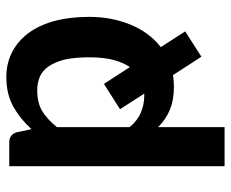

<svg xmlns="http://www.w3.org/2000/svg" viewBox="-82 -480 730 607"><g transform="rotate(-90 283.5 -177.0)"><path d="M284.2 -86.4H290.5L241.2 -163.1L321.3 -213.9L374.5 -131.8Q389.6 -154.8 397.5 -185.5Q405.3 -216.3 405.3 -260.7Q405.3 -304.2 398.4 -336.9Q391.1 -366.7 377.4 -387.7Q364.3 -407.2 345.2 -416Q325.2 -424.8 300.8 -424.8Q261.7 -424.8 235.4 -409.2Q209.5 -393.1 184.6 -362.8V-132.8Q205.6 -107.4 230.5 -97.2Q256.3 -86.4 284.2 -86.4ZM168 -490.7 178.2 -442.9Q210.4 -478.5 249.5 -500.5Q289.1 -522.5 343.3 -522.5Q385.3 -522.5 420.4 -504.9Q455.1 -487.3 480.5 -454.6Q506.3 -419.9 519.5 -372.6Q533.2 -321.8 533.2 -260.7Q533.2 -188.5 507.8 -127.9Q483.4 -69.8 437.5 -34.2L487.3 43L407.2 94.2L349.1 4.4Q331.5 7.3 312.5 7.3Q269.5 7.3 238.8 -5.9Q210.4 -17.1 184.6 -42.5V167.5H61V-513.2H136.7Q160.6 -513.2 168 -490.7Z"/></g></svg>

Font: Lato-SemiBold
Style: Bold
Weight: 500
Designer: Lukasz Dziedzic with Adam Twardoch and Botio Nikoltchev
Foundry: tyPoland Lukasz Dziedzic
Version: ""